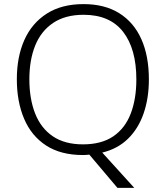

<svg xmlns="http://www.w3.org/2000/svg" viewBox="-20 -745 808 935"><path d="M705 -358Q705 -267 679.5 -193Q654 -119 603.5 -69.5Q553 -20 478 -2L634 170H552L415 8Q407 9 399 9.5Q391 10 384 10Q276 10 204.5 -36.5Q133 -83 97.5 -166.5Q62 -250 62 -359Q62 -468 98.5 -550Q135 -632 207.5 -678.5Q280 -725 387 -725Q490 -725 561 -680.5Q632 -636 668.5 -554Q705 -472 705 -358ZM123 -359Q123 -264 151 -192.5Q179 -121 237 -81.5Q295 -42 384 -42Q474 -42 531.5 -81Q589 -120 616.5 -191.5Q644 -263 644 -358Q644 -507 579.5 -590Q515 -673 387 -673Q298 -673 239 -633.5Q180 -594 151.5 -523.5Q123 -453 123 -359Z"/></svg>

Font: RS Noto Sans Light
Style: Regular
Weight: 300
Designer: Monotype Design Team
Foundry: Monotype Imaging Inc.
Version: Version 3.10